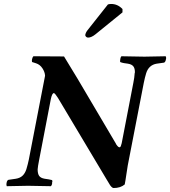

<svg xmlns="http://www.w3.org/2000/svg" viewBox="-20 -928 850 959"><path d="M603 -6.8Q582 11.2 546.9 11.2Q543 11.2 536.6 5.1Q530.3 -1 524.9 -11.2Q522.9 -14.6 518.6 -21.7Q514.2 -28.8 512.2 -32.2L270 -438L266.1 -443.8Q253.9 -462.9 249 -462.9Q240.2 -462.9 233.9 -433.1L175.8 -130.9Q168.9 -96.2 168 -82Q168 -60.5 175.5 -49.6Q183.1 -38.6 203.1 -35.2Q206.1 -34.7 223.1 -32.2Q237.3 -29.3 238.8 -28.8Q243.7 -25.9 240.2 -16.1V-9.8Q238.3 -1 233.9 2Q140.1 0 122.1 0H118.2Q102.1 0 14.2 2L13.2 1Q10.7 -8.3 13.2 -16.1Q15.1 -26.9 22 -29.8Q57.6 -34.7 59.1 -35.2Q80.1 -38.6 92.5 -50.3Q105 -62 111.8 -83Q119.6 -109.4 124 -130.9L205.1 -549.8Q204.1 -568.4 191.9 -586.9Q179.7 -605.5 160.2 -611.8Q143.1 -616.7 140.1 -618.2Q138.2 -622.6 140.1 -632.1Q142.1 -641.6 146 -646L147 -647L299.8 -646L367.2 -535.2L553.2 -220.2Q555.7 -216.8 558.1 -211.9Q560.5 -207 561 -206.1Q572.8 -189 579.1 -192.9Q583.5 -193.8 587.9 -212.9L646 -514.2Q651.4 -540.5 652.8 -563Q653.8 -564 653.8 -567.9Q653.8 -586.9 645.8 -596.9Q637.7 -606.9 619.1 -609.9Q616.2 -610.4 599.1 -612.8Q589.4 -614.3 580.1 -618.2Q579.1 -622.6 581.1 -634.8Q583 -644.5 586.9 -647Q680.7 -645 701.2 -645Q715.3 -645 807.1 -647L808.1 -646Q811.5 -639.2 808.1 -628.9Q806.6 -619.6 799.8 -615.2Q766.1 -610.8 762.2 -609.9Q722.7 -603 710 -562Q703.6 -541 698.2 -514.2L618.2 -102.1Q616.2 -90.3 612.8 -67.4Q609.4 -44.4 606.7 -27.6Q604 -10.7 603 -6.8ZM519 -905.8Q526.4 -908.2 535.2 -908.2Q567.9 -908.2 591.8 -882.8V-866.2L457 -756.8Q436.5 -740.2 419.9 -740.2Q414.1 -740.2 409.9 -744.4Q405.8 -748.5 405.8 -752.9Q407.7 -765.1 417 -776.9Z"/></svg>

Font: Common Serif SemiBold
Style: Italic
Weight: 600
Italic angle: -12°
Designer: Philipp H. Poll, Khaled Hosny
Foundry: Stefan Peev, Context Ltd.
Version: Version 1.026